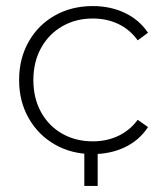

<svg xmlns="http://www.w3.org/2000/svg" viewBox="-20 -504 545 633"><path d="M43 -240Q43 -311 74.5 -366.5Q106 -422 161 -453Q216 -484 286 -484Q344 -484 391.5 -461.5Q439 -439 468 -396L434 -371Q408 -407 370 -425Q332 -443 286 -443Q230 -443 185.5 -417.5Q141 -392 115.5 -346Q90 -300 90 -240Q90 -180 115.5 -134Q141 -88 185.5 -63Q230 -38 286 -38Q332 -38 370 -56Q408 -74 434 -109L468 -85Q439 -41 391.5 -18.5Q344 4 286 4Q216 4 161 -27.5Q106 -59 74.5 -114.5Q43 -170 43 -240ZM302 109H258V-13H302Z"/></svg>

Font: Montserrat Ace
Style: Light
Weight: 300
Designer: Julieta Ulanovsky
Foundry: Julieta Ulanovsky
Version: Version 1